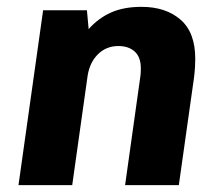

<svg xmlns="http://www.w3.org/2000/svg" viewBox="-20 -541 640 561"><path d="M34 0 106 -511H234L239 -456Q267.5 -488 304.5 -504.5Q341.5 -521 393.5 -521Q464 -521 507.2 -483.8Q550.5 -446.5 550.5 -369.5Q550.5 -359.5 549.8 -345.5Q549 -331.5 547 -315L502.5 0H345.5L389.5 -313.5Q391 -323 391.2 -330Q391.5 -337 391.5 -341Q391.5 -374 373.8 -390.2Q356 -406.5 326 -406.5Q290.5 -406.5 266.2 -382.5Q242 -358.5 236 -319.5L191 0Z"/></svg>

Font: Chivo Mono Medium
Style: Italic
Weight: 500
Italic angle: -8.05°
Monospace: yes
Designer: Hector Gatti
Foundry: Omnibus-Type
Version: Version 1.008